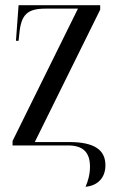

<svg xmlns="http://www.w3.org/2000/svg" viewBox="-20 -556 448 734"><path d="M307 158C353 154 383 124 383 76C383 19 344 -13 244 -13H113L363 -519V-536H51L41 -400H51L54 -428C61 -500 84 -523 154 -523H278L28 -17V0H240C296 0 324 25 324 81C324 111 316 138 307 158Z"/></svg>

Font: Noto Serif Display ExtraCondensed
Style: Regular
Weight: 400
Width: 2
Designer: Monotype Design Team
Foundry: Monotype Imaging Inc.
Version: Version 2.009